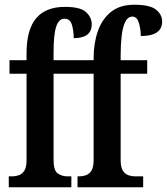

<svg xmlns="http://www.w3.org/2000/svg" viewBox="-20 -790 704 810"><path d="M17 0V-46H33Q46 -46 60 -51Q74 -56 83 -70.5Q92 -85 92 -115V-479H20V-536H92V-565Q92 -665 132.5 -713Q173 -761 254 -761Q320 -761 343.5 -738.5Q367 -716 367 -688Q367 -629 291 -629Q291 -659 283.5 -685Q276 -711 252 -711Q228 -711 217 -677.5Q206 -644 206 -570V-536H375V-544Q375 -608 393 -659Q411 -710 448.5 -740Q486 -770 547 -770Q612 -770 638 -749.5Q664 -729 664 -699Q664 -638 574 -638Q574 -666 566 -693Q558 -720 539 -720Q519 -720 508 -697Q497 -674 493 -636.5Q489 -599 489 -557V-536H601V-479H489V-115Q489 -85 498 -70.5Q507 -56 521 -51Q535 -46 548 -46H584V0H307V-46H316Q329 -46 343 -51Q357 -56 366 -70.5Q375 -85 375 -115V-479H206V-116Q206 -70 224 -58Q242 -46 264 -46H281V0Z"/></svg>

Font: Noto Serif ExtraCondensed SemiBold
Style: Regular
Weight: 600
Width: 2
Designer: Monotype Design Team
Foundry: Monotype Imaging Inc.
Version: Version 2.015; ttfautohint (v1.8.4.7-5d5b)